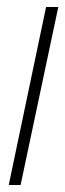

<svg xmlns="http://www.w3.org/2000/svg" viewBox="-20 -530 187 550"><path d="M5 0 112 -510H147L39 0Z"/></svg>

Font: Saira ExtraCondensed Thin
Style: Italic
Weight: 250
Width: 2
Italic angle: -12°
Designer: Hector Gatti with collaboration of the Omnibus-Type team
Foundry: Omnibus-Type
Version: Version 1.101